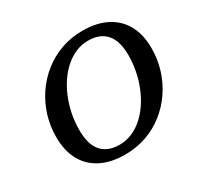

<svg xmlns="http://www.w3.org/2000/svg" viewBox="-151 -860 1070 1045"><g transform="rotate(-30 384.0 -338.0)"><path d="M201.5 -227.5Q201.5 -137.5 240.2 -93.5Q279 -49.5 352.5 -49.5Q393 -49.5 429.8 -64.8Q466.5 -80 498.2 -107.8Q530 -135.5 555.5 -173Q581 -210.5 599.2 -255Q617.5 -299.5 627.2 -348.8Q637 -398 637 -448.5Q637 -538.5 598 -582.5Q559 -626.5 485.5 -626.5Q445.5 -626.5 408.8 -611.2Q372 -596 340.2 -568.2Q308.5 -540.5 283 -503.2Q257.5 -466 239.2 -421.2Q221 -376.5 211.2 -327.5Q201.5 -278.5 201.5 -227.5ZM765 -418.5Q765 -349.5 745.2 -285.8Q725.5 -222 688.8 -167.8Q652 -113.5 601 -73Q550 -32.5 487.2 -10.2Q424.5 12 352.5 12Q264 12 201.5 -20Q139 -52 106.2 -112.2Q73.5 -172.5 73.5 -257.5Q73.5 -326.5 93.2 -390.5Q113 -454.5 149.8 -508.5Q186.5 -562.5 237.5 -603Q288.5 -643.5 351.2 -666Q414 -688.5 485.5 -688.5Q574.5 -688.5 637 -656.2Q699.5 -624 732.2 -564Q765 -504 765 -418.5Z"/></g></svg>

Font: Newsreader 16pt 16pt SemiBold
Style: Italic
Weight: 600
Italic angle: -17°
Version: Version 1.003